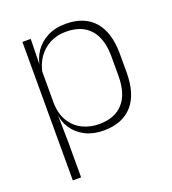

<svg xmlns="http://www.w3.org/2000/svg" viewBox="-124 -591 770 858"><g transform="rotate(-20 261.0 -162.0)"><path d="M282.5 10Q234 10 196.5 -8.8Q159 -27.5 136.5 -61.5Q114 -95.5 111.5 -141H98.5L114 -177.5Q116.5 -126.5 138.5 -92.2Q160.5 -58 196 -41Q231.5 -24 274.5 -24Q348.5 -24 388 -68.2Q427.5 -112.5 427.5 -197V-289.5Q427.5 -374 388.2 -418.5Q349 -463 273.5 -463Q230.5 -463 196.8 -445.2Q163 -427.5 141.2 -396Q119.5 -364.5 112 -322.5L99 -354H111Q116.5 -393.5 138.2 -425.8Q160 -458 196.8 -477.2Q233.5 -496.5 284.5 -496.5Q373.5 -496.5 420.2 -442.8Q467 -389 467 -287.5V-199Q467 -97 419.8 -43.5Q372.5 10 282.5 10ZM76 172V-486.5H115.5L113 -361L114 -346V-138.5L113 -128L115.5 4.5V172Z"/></g></svg>

Font: Anek Telugu ExtraLight
Style: Regular
Weight: 250
Version: Version 1.003